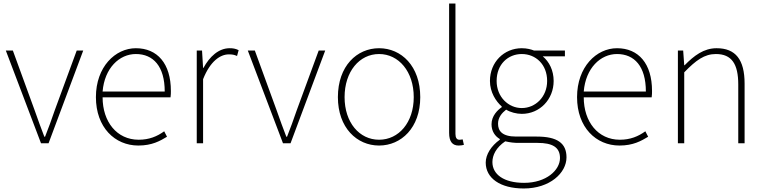

<svg xmlns="http://www.w3.org/2000/svg" viewBox="-20 -814 4347 1091"><path d="M213 0H256L453 -527H416L291 -187C274 -136 254 -83 236 -37H232C214 -83 195 -136 177 -187L53 -527H13Z M766 13C844 13 889 -13 929 -37L913 -68C873 -39 828 -20 768 -20C644 -20 563 -122 563 -261H949C951 -275 951 -286 951 -297C951 -453 874 -540 752 -540C635 -540 525 -434 525 -262C525 -90 633 13 766 13ZM563 -294C574 -427 658 -507 752 -507C851 -507 916 -437 916 -294Z M1098 0H1134V-364C1175 -468 1233 -505 1280 -505C1301 -505 1310 -503 1327 -496L1336 -529C1318 -538 1303 -540 1285 -540C1222 -540 1171 -492 1136 -428H1134L1128 -527H1098Z M1588 0H1631L1828 -527H1791L1666 -187C1649 -136 1629 -83 1611 -37H1607C1589 -83 1570 -136 1552 -187L1428 -527H1388Z M2134 13C2260 13 2368 -88 2368 -262C2368 -439 2260 -540 2134 -540C2008 -540 1900 -439 1900 -262C1900 -88 2008 13 2134 13ZM2134 -20C2022 -20 1938 -118 1938 -262C1938 -407 2022 -507 2134 -507C2246 -507 2331 -407 2331 -262C2331 -118 2246 -20 2134 -20Z M2586 13C2601 13 2607 11 2616 9L2609 -22C2598 -20 2594 -20 2590 -20C2576 -20 2568 -31 2568 -53V-794H2532V-59C2532 -8 2552 13 2586 13Z M2956 257C3104 257 3199 169 3199 80C3199 -1 3146 -38 3030 -38H2913C2832 -38 2810 -71 2810 -111C2810 -147 2832 -172 2856 -191C2880 -176 2915 -167 2945 -167C3047 -167 3126 -249 3126 -354C3126 -414 3101 -463 3064 -494H3190V-527H3014C2999 -533 2975 -540 2945 -540C2844 -540 2764 -461 2764 -354C2764 -290 2798 -238 2831 -209V-205C2808 -189 2773 -156 2773 -108C2773 -68 2793 -40 2820 -24V-20C2771 15 2740 64 2740 110C2740 198 2822 257 2956 257ZM2945 -200C2869 -200 2802 -263 2802 -354C2802 -449 2867 -507 2945 -507C3024 -507 3089 -448 3089 -354C3089 -263 3022 -200 2945 -200ZM2958 225C2843 225 2778 177 2778 107C2778 68 2799 24 2851 -11C2880 -4 2908 -2 2915 -2H3035C3118 -2 3162 22 3162 84C3162 153 3084 225 2958 225Z M3500 13C3578 13 3623 -13 3663 -37L3647 -68C3607 -39 3562 -20 3502 -20C3378 -20 3297 -122 3297 -261H3683C3685 -275 3685 -286 3685 -297C3685 -453 3608 -540 3486 -540C3369 -540 3259 -434 3259 -262C3259 -90 3367 13 3500 13ZM3297 -294C3308 -427 3392 -507 3486 -507C3585 -507 3650 -437 3650 -294Z M3832 0H3868V-403C3935 -472 3983 -507 4048 -507C4138 -507 4175 -450 4175 -334V0H4211V-339C4211 -475 4160 -540 4052 -540C3979 -540 3924 -498 3870 -443H3868L3862 -527H3832Z"/></svg>

Font: Noto Sans JP Thin
Style: Regular
Weight: 100
Designer: Ryoko NISHIZUKA 西塚涼子 (kana, bopomofo & ideographs); Paul D. Hunt (Latin, Greek & Cyrillic); Sandoll Communications 산돌커뮤니
Foundry: Adobe
Version: Version 2.004;hotconv 1.0.118;makeotfexe 2.5.65603